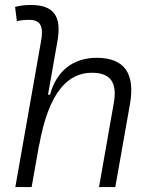

<svg xmlns="http://www.w3.org/2000/svg" viewBox="-20 -763 626 783"><path d="M383.8 0H450.2L510.3 -340.3C531.7 -463.4 486.8 -527.3 374.5 -527.3C277.3 -527.3 210 -472.7 184.1 -377H175.8L214.4 -595.7C231.9 -696.3 200.2 -742.7 106 -742.7C84.5 -742.7 63 -740.7 41.5 -734.9L48.8 -676.8C65.9 -680.7 83 -682.1 100.1 -682.1C145.5 -682.1 158.2 -654.8 147.5 -595.7L42.5 0H108.9L140.6 -178.2L139.2 -167.5C178.7 -391.1 258.8 -466.3 355 -466.3C431.2 -466.3 458.5 -425.3 444.3 -344.2Z"/></svg>

Font: Cascadia Mono PL Light
Style: Italic
Weight: 300
Italic angle: -10°
Monospace: yes
Designer: Aaron Bell
Foundry: Saja Typeworks
Version: Version 2404.023